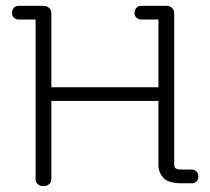

<svg xmlns="http://www.w3.org/2000/svg" viewBox="-20 -628 719 658"><path d="M600 -47H637Q647 -47 653.5 -40Q660 -33 660 -23Q660 -13 653.5 -6.5Q647 0 637 0H600Q556 0 539.5 -19Q523 -38 523 -62V-282H156V-13Q156 -3 148 3.5Q140 10 129 10Q118 10 110 3.5Q102 -3 102 -13V-561H44Q34 -561 27.5 -567.5Q21 -574 21 -584Q21 -594 27.5 -601Q34 -608 44 -608H130Q140 -608 148 -601Q156 -594 156 -584V-329H523V-561H464Q454 -561 447.5 -567.5Q441 -574 441 -584Q441 -594 447.5 -601Q454 -608 464 -608H551Q561 -608 569 -601Q577 -594 577 -584V-62Q577 -47 600 -47Z"/></svg>

Font: Flamenco
Style: Regular
Weight: 400
Designer: Luciano Vergara
Foundry: Luciano Vergara
Version: Version 1.002